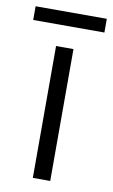

<svg xmlns="http://www.w3.org/2000/svg" viewBox="-107 -675 422 717"><g transform="rotate(10 104.0 -316.5)"><path d="M70 0V-500H136V0ZM-31 -581V-633H239V-581Z"/></g></svg>

Font: Akshar Light
Style: Regular
Weight: 300
Designer: Tall Chai
Foundry: Tall Chai
Version: Version 1.100